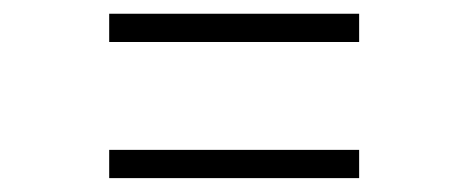

<svg xmlns="http://www.w3.org/2000/svg" viewBox="-20 -423 678 278"><path d="M138.1 -165.1V-206H500V-165.1ZM138.1 -362.2V-403.1H500V-362.2Z"/></svg>

Font: Inter UI Extra Light
Style: Regular
Weight: 200
Designer: Rasmus Andersson
Foundry: rsms
Version: 3.2;8d6f07862